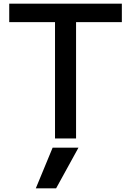

<svg xmlns="http://www.w3.org/2000/svg" viewBox="-20 -750 710 1040"><path d="M284 270H174L265 50H405ZM278 0V-630H30V-730H640V-630H392V0Z"/></svg>

Font: M PLUS 1 Medium
Style: Regular
Weight: 500
Designer: Coji Morishita
Foundry: UNDERFOREST DESIGN
Version: Version 1.001